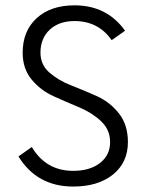

<svg xmlns="http://www.w3.org/2000/svg" viewBox="-20 -683 546 716"><path d="M390.6 -153.3Q390.6 -199.2 356.9 -231Q323.2 -262.7 275.4 -282.7Q227.5 -302.7 179.7 -324.2Q131.8 -345.7 98.1 -386.2Q64.5 -426.8 64.5 -486.3Q64.5 -567.4 116.7 -615.2Q168.9 -663.1 257.8 -663.1Q378.9 -663.1 446.3 -568.4L396.5 -533.2Q346.7 -604.5 257.8 -604.5Q200.2 -604.5 165.5 -572.3Q130.9 -540 130.9 -486.3Q130.9 -441.4 164.6 -412.1Q198.2 -382.8 246.1 -364.3Q293.9 -345.7 341.8 -324.2Q389.6 -302.7 423.3 -260.3Q457 -217.8 457 -153.3Q457 -77.1 401.4 -32.2Q345.7 12.7 252.9 12.7Q118.2 12.7 48.8 -99.6L98.6 -134.8Q151.4 -45.9 252.9 -45.9Q315.4 -45.9 353 -75.2Q390.6 -104.5 390.6 -153.3Z"/></svg>

Font: Lohit Devanagari
Style: Regular
Weight: 400
Version: 2.95.4